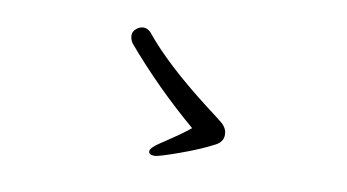

<svg xmlns="http://www.w3.org/2000/svg" viewBox="-50 -650 1100 608"><g transform="rotate(10 500.0 -346.0)"><path d="M473.1 -148.9Q454.1 -148.9 454.1 -160.2Q454.1 -171.9 484.9 -191.9Q553.2 -236.8 575.2 -255.9Q448.2 -363.8 342.8 -487.8Q335 -500 335 -512.2Q335 -524.9 345.9 -533.9Q356.9 -543 368.9 -543Q380.9 -543 392.1 -532.2Q463.9 -442.9 607.9 -332Q642.1 -306.2 661.6 -290.5Q681.2 -274.9 681.2 -252.9Q681.2 -230 657.2 -217.8Q616.2 -195.8 551 -172.4Q485.8 -148.9 473.1 -148.9Z"/></g></svg>

Font: LXGW WenKai Mono GB Screen
Style: Regular
Weight: 400
Monospace: yes
Designer: LXGW / Fontworks Inc.
Foundry: LXGW / Fontworks Inc.
Version: Version 1.510;January 18,2025